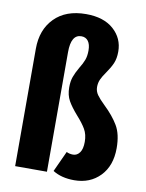

<svg xmlns="http://www.w3.org/2000/svg" viewBox="-87 -819 682 898"><g transform="rotate(10 254.5 -370.5)"><path d="M427 -611Q427 -578 417 -555Q407 -532 388 -505Q373 -484 365.5 -467.5Q358 -451 358 -431Q358 -411 370 -394Q382 -377 407 -353Q450 -312 474 -271.5Q498 -231 498 -165Q498 -81 450.5 -32Q403 17 328 17Q267 17 226 -9L271 -107Q285 -100 302 -100Q321 -100 333.5 -117Q346 -134 346 -168Q346 -203 331.5 -228Q317 -253 289 -284Q260 -317 245 -343.5Q230 -370 230 -407Q230 -436 237.5 -457Q245 -478 260 -504Q275 -528 282 -547Q289 -566 289 -592Q289 -621 277.5 -636.5Q266 -652 245 -652Q196 -652 196 -568V0H45V-558Q45 -648 99 -703Q153 -758 249 -758Q333 -758 380 -716Q427 -674 427 -611Z"/></g></svg>

Font: Fira Sans Extra Condensed
Style: Bold
Weight: 700
Width: 1
Designer: Carrois Corporate & Edenspiekermann AG
Foundry: Carrois Corporate GbR & Edenspiekermann AG
Version: Version 4.203